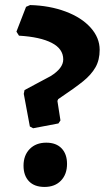

<svg xmlns="http://www.w3.org/2000/svg" viewBox="-20 -729 415 759"><path d="M98 -229 74 -358 77 -373 180 -428Q230 -459 230 -494Q230 -536 184.5 -559.5Q139 -583 55 -588L45 -604L83 -702L99 -709Q176 -707 239 -683.5Q302 -660 338 -620Q374 -580 374 -532Q374 -492 357.5 -463Q341 -434 309 -408Q277 -382 210 -337L207 -330L219 -253L211 -241L111 -222ZM73 -74Q73 -115 97.5 -140Q122 -165 163 -165Q202 -165 223.5 -142.5Q245 -120 245 -81Q245 -40 221 -15Q197 10 156 10Q116 10 94.5 -12.5Q73 -35 73 -74Z"/></svg>

Font: Alegreya ExtraBold
Style: Regular
Weight: 800
Designer: Juan Pablo del Peral
Foundry: Huerta Tipografica
Version: Version 2.007; ttfautohint (v1.6)